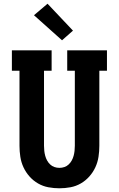

<svg xmlns="http://www.w3.org/2000/svg" viewBox="-20 -1006 640 1034"><path d="M300 8Q270 8 240.5 2.5Q211 -3 185 -18Q159 -33 139 -55.5Q119 -78 106.5 -105Q94 -132 89.5 -161.5Q85 -191 85 -221V-625H44V-735H258V-625H217V-221Q217 -207 218.5 -193.5Q220 -180 223.5 -167Q227 -154 233.5 -142Q240 -130 250 -120.5Q260 -111 273 -106.5Q286 -102 300 -102Q314 -102 327 -106.5Q340 -111 350 -120.5Q360 -130 366.5 -142Q373 -154 376.5 -167Q380 -180 381.5 -193.5Q383 -207 383 -221V-625H342V-735H556V-625H515V-221Q515 -191 510.5 -161.5Q506 -132 493.5 -105Q481 -78 461 -55.5Q441 -33 415 -18Q389 -3 359.5 2.5Q330 8 300 8ZM314 -789 163 -924 236 -986 373 -841Z"/></svg>

Font: Iosevka Etoile Extrabold
Style: Regular
Weight: 800
Designer: Belleve Invis
Foundry: Belleve Invis
Version: Version 22.1.2; ttfautohint (v1.8.4)